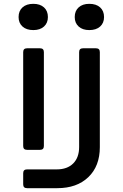

<svg xmlns="http://www.w3.org/2000/svg" viewBox="-20 -802 640 1002"><path d="M154 -645Q118 -645 97.5 -663.5Q77 -682 77 -713Q77 -745 97.5 -763.5Q118 -782 154 -782Q189 -782 209.5 -763.5Q230 -745 230 -713Q230 -682 209.5 -663.5Q189 -645 154 -645ZM446 -645Q411 -645 390.5 -663.5Q370 -682 370 -713Q370 -745 390.5 -763.5Q411 -782 446 -782Q482 -782 502.5 -763.5Q523 -745 523 -713Q523 -682 502.5 -663.5Q482 -645 446 -645ZM121 180Q101 180 101 160V102Q101 82 121 82H276Q331 82 362 51Q393 20 393 -35V-530Q393 -550 413 -550H481Q501 -550 501 -530V-34Q501 65 441 122.5Q381 180 279 180ZM121 -20Q101 -20 101 -40V-530Q101 -550 121 -550H189Q209 -550 209 -530V-40Q209 -20 189 -20Z"/></svg>

Font: Pitagon Sans Mono SemiBold
Style: Regular
Weight: 600
Monospace: yes
Designer: Travis Tran
Foundry: Pitagon
Version: Version 1.001; ttfautohint (v1.8.4.7-5d5b);gftools[0.9.26]